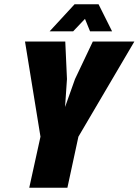

<svg xmlns="http://www.w3.org/2000/svg" viewBox="-20 -886 654 906"><path d="M171 -241 98 -690H288L296 -513L287 -381L334 -513L418 -690H614L350 -241L298 0H118ZM332 -866H445L509 -738H405L381 -797L325 -738H214Z"/></svg>

Font: Decalotype Black Italic
Style: Regular
Weight: 900
Italic angle: -12°
Designer: Alfredo Marco Pradil
Foundry: Alfredo Marco Pradil
Version: Version 1.0